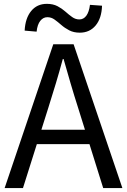

<svg xmlns="http://www.w3.org/2000/svg" viewBox="-20 -959 648 979"><path d="M3.6 0 251.7 -733.4H355.3L604 0H506.2L377.9 -410.4Q358 -472.5 340.1 -533.4Q322.3 -594.3 304.2 -658H300.2Q282.9 -593.9 264.6 -533.2Q246.2 -472.5 226.7 -410.4L97.1 0ZM133.1 -224.1V-297.4H471.2V-224.1ZM387 -792.4Q355.8 -792.4 332.9 -804.4Q310 -816.3 292.3 -831.9Q274.7 -847.4 258 -859.4Q241.4 -871.3 221.3 -871.3Q200.2 -871.3 185.4 -852.7Q170.6 -834 166.6 -797.6L105.7 -802.9Q108.9 -866.3 138.9 -902.8Q168.9 -939.4 218.9 -939.4Q250.2 -939.4 273.1 -927.5Q295.9 -915.5 313.6 -899.7Q331.3 -883.8 348.2 -871.9Q365 -859.9 384.7 -859.9Q406.2 -859.9 420.2 -878.9Q434.1 -897.8 438.7 -934.3L500.3 -929.9Q498.1 -865.6 467.6 -829Q437.1 -792.4 387 -792.4Z"/></svg>

Font: Noto Sans TC Thin
Style: Regular
Weight: 100
Designer: Ryoko NISHIZUKA 西塚涼子 (kana, bopomofo & ideographs); Paul D. Hunt (Latin, Greek & Cyrillic); Sandoll Communications 산돌커뮤니
Foundry: Adobe
Version: Version 2.004-H2;hotconv 1.0.118;makeotfexe 2.5.65603